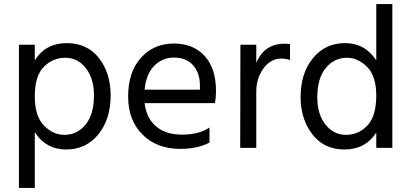

<svg xmlns="http://www.w3.org/2000/svg" viewBox="-20 -727 2022 944"><path d="M151 197H73V-507H151V-430Q204 -515 308 -515Q409 -515 466.5 -441.5Q524 -368 524 -258Q524 -141 463.5 -66.5Q403 8 306 8Q206 8 151 -77ZM151 -253Q151 -156 196 -110Q241 -64 296 -64Q360 -64 401 -114.5Q442 -165 442 -258Q442 -341 402 -392Q362 -443 301 -443Q240 -443 195.5 -398.5Q151 -354 151 -253Z M1010 -26Q951 5 866 5Q751 5 680.5 -65.5Q610 -136 610 -252Q610 -373 673 -443Q736 -513 835 -513Q930 -513 986 -452Q1042 -391 1042 -279Q1042 -247 1037 -220H691Q700 -145 748 -105Q796 -65 874 -65Q959 -65 1010 -100ZM835 -444Q778 -444 738 -403Q698 -362 691 -286H963V-306Q963 -369 929 -406.5Q895 -444 835 -444Z M1240 0H1161L1162 -507H1240V-418Q1280 -512 1378 -512Q1396 -512 1406 -510V-432Q1385 -439 1363 -439Q1310 -439 1275 -390Q1240 -341 1240 -277Z M1540 -248Q1540 -166 1580 -115Q1620 -64 1681 -64Q1743 -64 1786.5 -110Q1830 -156 1830 -257Q1830 -353 1785 -398Q1740 -443 1686 -443Q1623 -443 1581.5 -392.5Q1540 -342 1540 -248ZM1909 0H1830V-75Q1776 8 1674 8Q1573 8 1515.5 -67Q1458 -142 1458 -249Q1458 -368 1519 -441.5Q1580 -515 1676 -515Q1775 -515 1830 -430V-707H1909Z"/></svg>

Font: Hind Vadodara
Style: Regular
Weight: 400
Designer: Hitesh Malaviya
Foundry: Indian Type Foundry
Version: Version 1.001;PS 1.0;hotconv 1.0.86;makeotf.lib2.5.63406; tt